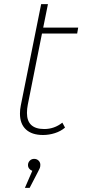

<svg xmlns="http://www.w3.org/2000/svg" viewBox="-20 -653 418 933"><path d="M115 -144Q111 -124 111 -104Q111 -26 195 -26Q244 -26 283 -57L296 -33Q275 -15 246.5 -6Q218 3 189 3Q135 3 106 -24Q77 -51 77 -101Q77 -121 81 -140L180 -633H213L190 -519H360L355 -490H184ZM176 148Q176 157 173.5 163.5Q171 170 165 181L124 260H101L137 177Q128 174 122 166.5Q116 159 116 149Q116 137 124.5 128Q133 119 146 119Q159 119 167.5 127.5Q176 136 176 148Z"/></svg>

Font: Montserrat Alternates ExLight
Style: Italic
Weight: 275
Italic angle: -11.3°
Designer: Julieta Ulanovsky
Foundry: Julieta Ulanovsky
Version: Version 7.200